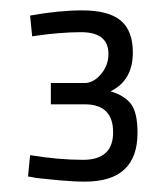

<svg xmlns="http://www.w3.org/2000/svg" viewBox="-20 -819 320 370"><path d="M38 -789Q94 -799 138 -799Q189 -799 212.5 -779.5Q236 -760 236 -718Q236 -664 193 -643Q220 -635 232.5 -618.5Q245 -602 245 -563Q245 -469 144 -469Q122 -469 94.5 -471.5Q67 -474 50 -476L34 -479L38 -520Q93 -511 140 -511Q198 -511 198 -564Q198 -618 143 -618H78V-659H143Q160 -659 174.5 -676Q189 -693 189 -715Q189 -757 136 -757Q116 -757 92.5 -755Q69 -753 56 -751L42 -749Z"/></svg>

Font: TitilliumText
Style: Light
Weight: 300
Designer: Accademia di Belle Arti di Urbino and others
Foundry: Accademia di Belle Arti di Urbino and others.
Version: Version 60.001